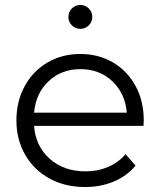

<svg xmlns="http://www.w3.org/2000/svg" viewBox="-20 -747 644 772"><path d="M557 -241H117Q123 -159 180 -108.5Q237 -58 324 -58Q373 -58 414 -75.5Q455 -93 485 -127L525 -81Q490 -39 437.5 -17Q385 5 322 5Q241 5 178.5 -29.5Q116 -64 81 -125Q46 -186 46 -263Q46 -340 79.5 -401Q113 -462 171.5 -496Q230 -530 303 -530Q376 -530 434 -496Q492 -462 525 -401.5Q558 -341 558 -263ZM117 -294H490Q483 -372 431.5 -420.5Q380 -469 303 -469Q227 -469 175.5 -420.5Q124 -372 117 -294ZM255 -679Q255 -699 269 -713Q283 -727 303 -727Q323 -727 337 -713Q351 -699 351 -679Q351 -659 337 -645Q323 -631 303 -631Q283 -631 269 -645Q255 -659 255 -679Z"/></svg>

Font: Montserrat-Regular
Style: Regular
Weight: 400
Version: Version 7.200